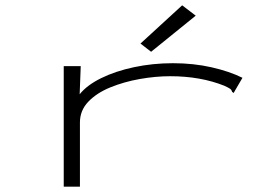

<svg xmlns="http://www.w3.org/2000/svg" viewBox="-20 -702 1040 723"><path d="M220 -453H284L280 -347Q307 -381 360.5 -407.5Q414 -434 484.5 -449Q555 -464 631 -464Q709 -464 777 -448.5Q845 -433 893 -409L865 -361L860 -352L854 -356Q852 -364 846 -368Q840 -372 825 -379Q735 -415 621 -415Q566 -415 506.5 -404.5Q447 -394 395.5 -373Q344 -352 312.5 -319Q281 -286 281 -241V1H220ZM549 -507 509 -538 666 -682 717 -643Z"/></svg>

Font: Inconsolata UltraExpanded Light
Style: Regular
Weight: 300
Width: 9
Monospace: yes
Designer: Raph Levien, Cyreal, Brenton Simpson
Foundry: Raph Levien, Cyreal, Google
Version: Version 3.001; ttfautohint (v1.8.2.53-6de2)